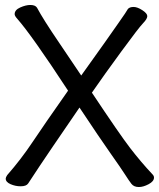

<svg xmlns="http://www.w3.org/2000/svg" viewBox="-20 -734 640 773"><path d="M539 19Q519 19 509 6Q499 -7 483 -32Q467 -57 425 -116.5Q383 -176 300 -301Q167 -107 141 -67.5Q115 -28 108 -17.5Q101 -7 93.5 4.5Q86 16 63 16Q42 16 22.5 7.5Q3 -1 3 -15Q3 -20 9 -29Q65 -93 111 -162Q157 -231 254 -369Q108 -592 49 -659Q39 -670 39 -677Q39 -694 61.5 -704Q84 -714 102 -714Q122 -714 129 -703Q154 -656 216 -565Q278 -474 307 -430Q364 -509 400.5 -561Q437 -613 456 -640Q475 -667 483 -679L495 -698Q502 -706 518 -706Q533 -706 553 -693Q573 -680 573 -669Q573 -658 556 -640.5Q539 -623 469 -527.5Q399 -432 350 -361Q461 -194 504 -138Q547 -82 594 -32Q600 -26 600 -19Q600 -4 578.5 7.5Q557 19 539 19Z"/></svg>

Font: LXGW WenKai TC
Style: Bold
Weight: 700
Designer: LXGW / Fontworks Inc.
Foundry: LXGW / Fontworks Inc.
Version: Version 1.330;April 28, 2024